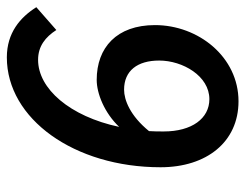

<svg xmlns="http://www.w3.org/2000/svg" viewBox="-96 -592 700 547"><g transform="rotate(-90 253.5 -318.0)"><path d="M153 -201C153 -215 153 -229 154 -243C198 -297 243 -314 272 -314C326 -314 355 -276 355 -214C355 -147 311 -71 245 -71C190 -71 153 -121 153 -201ZM239 12C365 12 456 -102 456 -226C456 -335 392 -392 300 -392C261 -392 206 -370 166 -328C196 -469 275 -559 357 -559C396 -559 422 -538 442 -507L507 -564C478 -610 434 -648 364 -648C189 -648 51 -456 51 -210C51 -79 123 12 239 12Z"/></g></svg>

Font: Source Sans Pro Semibold
Style: Italic
Weight: 600
Italic angle: -11°
Designer: Paul D. Hunt
Foundry: Adobe Systems Incorporated
Version: Version 3.006;hotconv 1.0.111;makeotfexe 2.5.65597